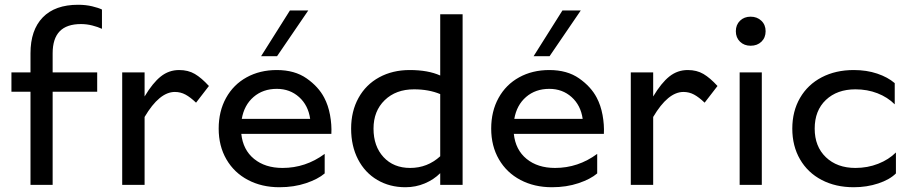

<svg xmlns="http://www.w3.org/2000/svg" viewBox="-20 -776 3824 806"><path d="M308 -756Q340 -756 367 -749.5Q394 -743 408 -736V-655Q391 -663 367.5 -669Q344 -675 320 -675Q260 -675 230.5 -644.5Q201 -614 201 -552V-472H388V-391H201V0H108V-391H28V-472H108V-552Q108 -650 159.5 -703Q211 -756 308 -756Z M493 0V-472H587V-371Q621 -428 655 -455Q689 -482 732 -482Q770 -482 798 -465.5Q826 -449 857 -415L803 -345Q779 -368 758.5 -379Q738 -390 714 -390Q649 -390 587 -285V0Z M1142 -482Q1217 -482 1267 -447Q1317 -412 1341 -366Q1358 -334 1365.5 -293Q1373 -252 1371 -214H993Q1000 -147 1046.5 -109Q1093 -71 1166 -71Q1263 -71 1343 -130V-48Q1315 -24 1264.5 -7Q1214 10 1153 10Q1079 10 1021 -20.5Q963 -51 930.5 -107Q898 -163 898 -236Q898 -309 929 -365Q960 -421 1015.5 -451.5Q1071 -482 1142 -482ZM1282 -277Q1274 -334 1235.5 -368.5Q1197 -403 1142 -403Q1084 -403 1044.5 -369Q1005 -335 995 -277ZM1197 -732H1274L1143 -540H1076Z M1454 -236Q1454 -309 1485 -365Q1516 -421 1572 -451.5Q1628 -482 1700 -482Q1777 -482 1828 -459V-716H1922V0H1828V-49Q1801 -22 1763 -6Q1725 10 1682 10Q1616 10 1564 -20.5Q1512 -51 1483 -107Q1454 -163 1454 -236ZM1702 -71Q1774 -71 1828 -120V-381Q1780 -401 1718 -401Q1642 -401 1595 -355.5Q1548 -310 1548 -236Q1548 -162 1590 -116.5Q1632 -71 1702 -71Z M2286 -482Q2361 -482 2411 -447Q2461 -412 2485 -366Q2502 -334 2509.5 -293Q2517 -252 2515 -214H2137Q2144 -147 2190.5 -109Q2237 -71 2310 -71Q2407 -71 2487 -130V-48Q2459 -24 2408.5 -7Q2358 10 2297 10Q2223 10 2165 -20.5Q2107 -51 2074.5 -107Q2042 -163 2042 -236Q2042 -309 2073 -365Q2104 -421 2159.5 -451.5Q2215 -482 2286 -482ZM2426 -277Q2418 -334 2379.5 -368.5Q2341 -403 2286 -403Q2228 -403 2188.5 -369Q2149 -335 2139 -277ZM2341 -732H2418L2287 -540H2220Z M2628 0V-472H2722V-371Q2756 -428 2790 -455Q2824 -482 2867 -482Q2905 -482 2933 -465.5Q2961 -449 2992 -415L2938 -345Q2914 -368 2893.5 -379Q2873 -390 2849 -390Q2784 -390 2722 -285V0Z M3131 -706Q3104 -706 3086.5 -689Q3069 -672 3069 -645Q3069 -618 3086.5 -601Q3104 -584 3131 -584Q3159 -584 3176.5 -601Q3194 -618 3194 -645Q3194 -672 3176 -689Q3158 -706 3131 -706ZM3178 0H3085V-472H3178Z M3564 10Q3488 10 3429.5 -20.5Q3371 -51 3338.5 -107Q3306 -163 3306 -236Q3306 -309 3338.5 -365Q3371 -421 3429.5 -451.5Q3488 -482 3564 -482Q3618 -482 3662.5 -467Q3707 -452 3736 -427V-338Q3706 -368 3663.5 -384.5Q3621 -401 3571 -401Q3494 -401 3447 -356.5Q3400 -312 3400 -236Q3400 -161 3447 -116Q3494 -71 3571 -71Q3622 -71 3666.5 -88.5Q3711 -106 3741 -136V-48Q3715 -22 3667 -6Q3619 10 3564 10Z"/></svg>

Font: Madhuban
Style: Regular
Weight: 400
Designer: jaikishan Patel
Foundry: MagicType
Version: Version 1.000